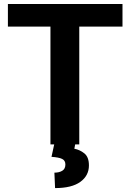

<svg xmlns="http://www.w3.org/2000/svg" viewBox="-20 -731 660 972"><path d="M600.1 -710.9V-596.2H381.3V0H235.4V-596.2H20V-710.9ZM255.9 -6.8H361.8L356.4 22Q383.8 26.9 407 45.4Q430.2 64 430.2 106.4Q430.2 158.2 386.7 189.7Q343.3 221.2 258.8 221.2L255.4 143.1Q279.3 143.1 295.2 133.5Q311 124 311 101.6Q311 81.5 294.4 73.5Q277.8 65.4 240.7 63Z"/></svg>

Font: Vazirmatn FD
Style: Bold
Weight: 700
Designer: Saber Rastikerdar
Foundry: Saber Rastikerdar
Version: Version 33.001